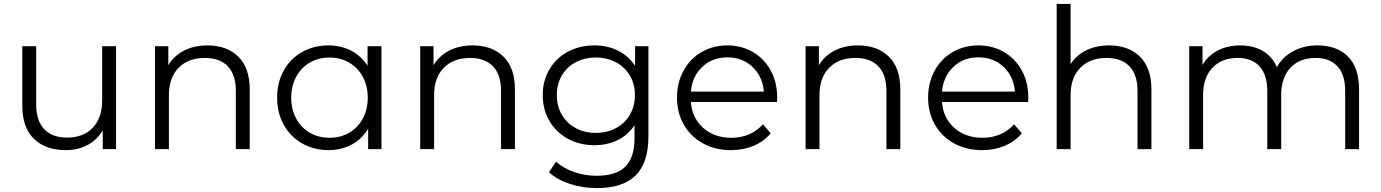

<svg xmlns="http://www.w3.org/2000/svg" viewBox="-20 -762 7058 981"><path d="M573 -526V0H505V-96Q477 -48 428 -21.5Q379 5 316 5Q213 5 153.5 -52.5Q94 -110 94 -221V-526H165V-228Q165 -145 206 -102Q247 -59 323 -59Q406 -59 454 -109.5Q502 -160 502 -250V-526Z M1256 -305V0H1185V-298Q1185 -380 1144 -423Q1103 -466 1027 -466Q942 -466 892.5 -415.5Q843 -365 843 -276V0H772V-526H840V-429Q869 -477 920.5 -503.5Q972 -530 1040 -530Q1139 -530 1197.5 -472.5Q1256 -415 1256 -305Z M1929 -526V0H1861V-104Q1829 -51 1776.5 -23Q1724 5 1658 5Q1584 5 1524 -29Q1464 -63 1430 -124Q1396 -185 1396 -263Q1396 -341 1430 -402Q1464 -463 1524 -496.5Q1584 -530 1658 -530Q1722 -530 1773.5 -503.5Q1825 -477 1858 -426V-526ZM1859 -263Q1859 -323 1833.5 -370Q1808 -417 1763.5 -442.5Q1719 -468 1664 -468Q1608 -468 1563.5 -442.5Q1519 -417 1493.5 -370Q1468 -323 1468 -263Q1468 -203 1493.5 -156Q1519 -109 1563.5 -83.5Q1608 -58 1664 -58Q1719 -58 1763.5 -83.5Q1808 -109 1833.5 -156Q1859 -203 1859 -263Z M2611 -305V0H2540V-298Q2540 -380 2499 -423Q2458 -466 2382 -466Q2297 -466 2247.5 -415.5Q2198 -365 2198 -276V0H2127V-526H2195V-429Q2224 -477 2275.5 -503.5Q2327 -530 2395 -530Q2494 -530 2552.5 -472.5Q2611 -415 2611 -305Z M3293 -526V-64Q3293 70 3227.5 134.5Q3162 199 3030 199Q2957 199 2891.5 177.5Q2826 156 2785 118L2821 64Q2859 98 2913.5 117Q2968 136 3028 136Q3128 136 3175 89.5Q3222 43 3222 -55V-122Q3189 -72 3135.5 -46Q3082 -20 3017 -20Q2943 -20 2882.5 -52.5Q2822 -85 2787.5 -143.5Q2753 -202 2753 -276Q2753 -350 2787.5 -408Q2822 -466 2882 -498Q2942 -530 3017 -530Q3084 -530 3138 -503Q3192 -476 3225 -425V-526ZM3224 -276Q3224 -332 3198.5 -375.5Q3173 -419 3127.5 -443.5Q3082 -468 3024 -468Q2967 -468 2921.5 -444Q2876 -420 2850.5 -376Q2825 -332 2825 -276Q2825 -220 2850.5 -176Q2876 -132 2921.5 -107.5Q2967 -83 3024 -83Q3081 -83 3127 -107.5Q3173 -132 3198.5 -176Q3224 -220 3224 -276Z M3950 -241H3510Q3516 -159 3573 -108.5Q3630 -58 3717 -58Q3766 -58 3807 -75.5Q3848 -93 3878 -127L3918 -81Q3883 -39 3830.5 -17Q3778 5 3715 5Q3634 5 3571.5 -29.5Q3509 -64 3474 -125Q3439 -186 3439 -263Q3439 -340 3472.5 -401Q3506 -462 3564.5 -496Q3623 -530 3696 -530Q3769 -530 3827 -496Q3885 -462 3918 -401.5Q3951 -341 3951 -263ZM3510 -294H3883Q3876 -372 3824.5 -420.5Q3773 -469 3696 -469Q3620 -469 3568.5 -420.5Q3517 -372 3510 -294Z M4580 -305V0H4509V-298Q4509 -380 4468 -423Q4427 -466 4351 -466Q4266 -466 4216.5 -415.5Q4167 -365 4167 -276V0H4096V-526H4164V-429Q4193 -477 4244.5 -503.5Q4296 -530 4364 -530Q4463 -530 4521.5 -472.5Q4580 -415 4580 -305Z M5233 -241H4793Q4799 -159 4856 -108.5Q4913 -58 5000 -58Q5049 -58 5090 -75.5Q5131 -93 5161 -127L5201 -81Q5166 -39 5113.5 -17Q5061 5 4998 5Q4917 5 4854.5 -29.5Q4792 -64 4757 -125Q4722 -186 4722 -263Q4722 -340 4755.5 -401Q4789 -462 4847.5 -496Q4906 -530 4979 -530Q5052 -530 5110 -496Q5168 -462 5201 -401.5Q5234 -341 5234 -263ZM4793 -294H5166Q5159 -372 5107.5 -420.5Q5056 -469 4979 -469Q4903 -469 4851.5 -420.5Q4800 -372 4793 -294Z M5863 -305V0H5792V-298Q5792 -380 5751 -423Q5710 -466 5634 -466Q5549 -466 5499.5 -415.5Q5450 -365 5450 -276V0H5379V-742H5450V-434Q5479 -480 5530 -505Q5581 -530 5647 -530Q5746 -530 5804.5 -472.5Q5863 -415 5863 -305Z M6924 -305V0H6853V-298Q6853 -380 6813.5 -423Q6774 -466 6702 -466Q6620 -466 6573 -415.5Q6526 -365 6526 -276V0H6455V-298Q6455 -380 6415.5 -423Q6376 -466 6303 -466Q6222 -466 6174.5 -415.5Q6127 -365 6127 -276V0H6056V-526H6124V-430Q6152 -478 6202 -504Q6252 -530 6317 -530Q6383 -530 6431.5 -502Q6480 -474 6504 -419Q6533 -471 6587.5 -500.5Q6642 -530 6712 -530Q6811 -530 6867.5 -473Q6924 -416 6924 -305Z"/></svg>

Font: Idrija
Style: Regular
Weight: 400
Designer: Julieta Ulanovsky
Foundry: Julieta Ulanovsky
Version: Version 7.200